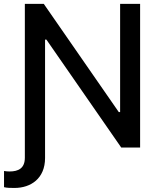

<svg xmlns="http://www.w3.org/2000/svg" viewBox="-36 -747 812 972"><path d="M89.8 51.5C89.8 105.5 56.5 121.1 12.1 121.1C2.5 121.1 -8.2 120 -15.6 118.6V200.6C-1.8 204.5 20.2 204.5 37.6 204.5C119.7 204.5 192.1 157 192.1 52.9V0H89.8ZM572.1 -727.3V-179.7H565.3L185.7 -727.3H89.8V0H192.1V-546.5H198.9L577.8 0H673.3V-727.3Z"/></svg>

Font: Inter 465
Style: Regular
Weight: 400
Designer: Rasmus Andersson
Foundry: rsms
Version: Version 3.019;Glyphs 3.1.2 (3151)